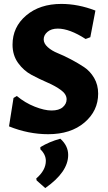

<svg xmlns="http://www.w3.org/2000/svg" viewBox="-20 -675 550 980"><path d="M293 -655Q379 -655 467 -621L441 -485L417 -476Q335 -529 275 -529Q242 -529 222.5 -512.5Q203 -496 203 -474Q203 -453 223.5 -434.5Q244 -416 275 -403.5Q306 -391 342 -372Q378 -353 409 -332.5Q440 -312 460.5 -277Q481 -242 481 -197Q481 -109 411 -49.5Q341 10 226 10Q125 10 26 -30L49 -175L66 -185Q108 -150 157.5 -130.5Q207 -111 243 -111Q281 -111 300.5 -128Q320 -145 320 -168Q320 -194 291.5 -215Q263 -236 222.5 -253.5Q182 -271 141.5 -292.5Q101 -314 72.5 -353.5Q44 -393 44 -447Q44 -537 113.5 -596Q183 -655 293 -655ZM288 33Q328 69 328 116Q328 203 211 285L167 246L165 236Q214 194 214 146Q214 114 186 87V76Q232 48 288 33Z"/></svg>

Font: Alegreya Sans ExtraBold
Style: Regular
Weight: 800
Designer: Juan Pablo del Peral
Foundry: Huerta Tipografica
Version: Version 2.007